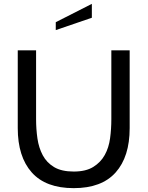

<svg xmlns="http://www.w3.org/2000/svg" viewBox="-20 -961 766 995"><path d="M72 -297V-700H167V-343Q167 -292 174 -243.5Q181 -195 201.5 -156.5Q222 -118 260.5 -95Q299 -72 362 -72Q425 -72 463.5 -96Q502 -120 523 -158Q544 -196 550.5 -244.5Q557 -293 557 -343V-700H652V-297Q652 -149 579.5 -67.5Q507 14 362 14Q217 14 144.5 -67.5Q72 -149 72 -297ZM456 -869 269 -805V-846L456 -941Z"/></svg>

Font: Cabin
Style: Regular
Weight: 400
Designer: Pablo Impallari
Foundry: Pablo Impallari
Version: Version 1.007